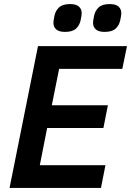

<svg xmlns="http://www.w3.org/2000/svg" viewBox="-20 -925 645 945"><path d="M27 0 167 -698H605L582 -586H271L235 -407H511L489 -295H212L176 -112H499L477 0ZM300 -768Q270 -768 256.5 -780.5Q243 -793 243 -812Q243 -817 244 -825Q245 -833 248 -847Q253 -872 270.5 -888.5Q288 -905 325 -905Q355 -905 368.5 -892.5Q382 -880 382 -861Q382 -856 381 -848Q380 -840 377 -826Q372 -801 354.5 -784.5Q337 -768 300 -768ZM495 -768Q465 -768 451.5 -780.5Q438 -793 438 -812Q438 -817 439 -825Q440 -833 443 -847Q448 -872 465.5 -888.5Q483 -905 520 -905Q550 -905 563.5 -892.5Q577 -880 577 -861Q577 -856 576 -848Q575 -840 572 -826Q567 -801 549.5 -784.5Q532 -768 495 -768Z"/></svg>

Font: IBM Plex Sans SmBld
Style: Italic
Weight: 600
Italic angle: -11°
Designer: Mike Abbink, Paul van der Laan, Pieter van Rosmalen
Foundry: Bold Monday
Version: Version 3.005